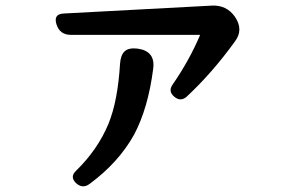

<svg xmlns="http://www.w3.org/2000/svg" viewBox="-20 -616 1040 683"><path d="M600 -272Q577 -291 594 -315Q654 -402 692 -492H232Q193 -492 181 -529Q169 -567 208 -568L733 -596Q786 -599 816 -556Q847 -510 816 -469Q775 -412 732 -363Q689 -314 644 -272Q622 -253 600 -272ZM250 35Q228 13 250 -8Q328 -84 366 -176Q383 -218 393 -271Q403 -324 407 -389Q409 -420 423.5 -433.5Q438 -447 470 -443Q533 -434 525 -372Q507 -231 457 -137Q402 -38 299 38Q274 57 250 35Z"/></svg>

Font: MaokenZhuyuanTi
Style: Regular
Weight: 400
Designer: Fontworks Inc & LongZhuTi team: ZERO子、时光羊、荆南、频凡、刘鹏、Little White Dog、帆影Magmeta、奈白不弍、白日月球、ChaoTawei、雨三（排名不分先后）
Version: Version 1.000; 20230222